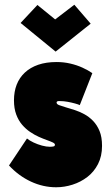

<svg xmlns="http://www.w3.org/2000/svg" viewBox="-20 -776 467 811"><path d="M363 -676 294 -756 213 -694 138 -755 67 -679 215 -558ZM317 -332 370 -467Q353 -479 329 -490Q305 -501 277 -507.5Q249 -514 219 -514Q175 -514 141.5 -502.5Q108 -491 85 -469.5Q62 -448 50.5 -418.5Q39 -389 39 -352Q39 -318 48.5 -292.5Q58 -267 73.5 -249Q89 -231 107.5 -218.5Q126 -206 144 -198Q162 -190 177.5 -184.5Q193 -179 202.5 -174.5Q212 -170 212 -165Q212 -162 210.5 -160Q209 -158 206 -157.5Q203 -157 199.5 -156.5Q196 -156 191 -156Q176 -156 157.5 -161Q139 -166 122 -174Q105 -182 94 -191L18 -77Q59 -33 110.5 -9Q162 15 217 15Q252 15 286.5 4Q321 -7 349 -28.5Q377 -50 394 -83Q411 -116 411 -160Q411 -197 400.5 -222.5Q390 -248 373 -265.5Q356 -283 335.5 -294Q315 -305 294.5 -311.5Q274 -318 257 -323Q240 -328 229.5 -332Q219 -336 219 -343Q219 -345 220 -346Q221 -347 222.5 -348Q224 -349 227 -349Q230 -349 234 -349Q249 -349 265.5 -346Q282 -343 296.5 -339Q311 -335 317 -332Z"/></svg>

Font: Advent Pro Black
Style: Regular
Weight: 900
Version: Version 3.000